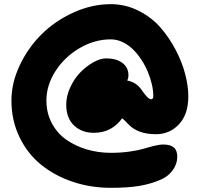

<svg xmlns="http://www.w3.org/2000/svg" viewBox="-20 -733 964 927"><path d="M515.1 173.8Q417 173.8 329.8 144.3Q242.7 114.7 177.2 61.3Q111.8 7.8 73.5 -72.3Q35.2 -152.3 35.2 -248Q35.2 -332.5 75 -417Q114.7 -501.5 179.7 -566.4Q244.6 -631.3 333.7 -672.1Q422.9 -712.9 515.1 -712.9Q585.4 -712.9 647.9 -681.6Q710.4 -650.4 753.4 -601.6Q796.4 -552.7 827.9 -492.7Q859.4 -432.6 874.3 -374.8Q889.2 -316.9 889.2 -268.1Q889.2 -181.2 844.2 -133.1Q799.3 -85 732.9 -85Q645.5 -85 600.1 -132.8Q581.5 -152.8 569.8 -162.1Q519.5 -91.8 433.1 -91.8Q374.5 -91.8 337.2 -127.4Q299.8 -163.1 299.8 -228Q299.8 -269.5 319.1 -311.3Q338.4 -353 367.4 -383.1Q396.5 -413.1 430.4 -432.1Q464.4 -451.2 493.2 -451.2Q541 -451.2 570.6 -429.4Q600.1 -407.7 600.1 -370.1Q600.1 -356 594.2 -344.2Q637.7 -336.4 663.1 -299.8Q677.2 -278.8 687.7 -267.8Q698.2 -256.8 702.4 -255.4Q706.5 -253.9 711.9 -253.9Q715.3 -253.9 717.8 -258.5Q720.2 -263.2 720.2 -268.1Q720.2 -294.4 713.4 -325Q706.5 -355.5 693.8 -386Q681.2 -416.5 662.6 -444.8Q644 -473.1 621.8 -494.9Q599.6 -516.6 571.8 -529.8Q543.9 -543 515.1 -543Q436.5 -543 364 -500.5Q291.5 -458 247.8 -389.6Q204.1 -321.3 204.1 -248Q204.1 -187 230.5 -137.7Q256.8 -88.4 301 -57.9Q345.2 -27.3 400.1 -11.2Q455.1 4.9 515.1 4.9Q564.9 4.9 607.9 -1.5Q650.9 -7.8 674.6 -15.1Q698.2 -22.5 723.9 -28.8Q749.5 -35.2 769 -35.2Q802.7 -35.2 819.3 -21Q835.9 -6.8 835.9 23.9Q835.9 58.6 813.7 89.1Q791.5 119.6 754.9 134.8Q708 155.3 652.8 164.6Q597.7 173.8 515.1 173.8Z"/></svg>

Font: Shantell Sans Normal
Style: Regular
Weight: 800
Designer: Stephen Nixon, Anya Danilova, Shantell Martin
Foundry: Arrow Type
Version: Version 1.006;[559af2be0]